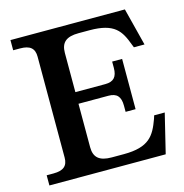

<svg xmlns="http://www.w3.org/2000/svg" viewBox="-104 -797 857 893"><g transform="rotate(-15 324.5 -350.0)"><path d="M398 -388H254V-577C254 -627 280 -649 339 -649H392C513 -649 539 -604 565 -534L571 -519H622L576 -700H25V-651H58C106 -651 127 -633 127 -593V-107C127 -67 106 -49 58 -49H25V0H585L631 -189H580L575 -173C548 -99 520 -51 397 -51H339C280 -51 254 -73 254 -123V-332H398C438 -332 456 -313 456 -269V-239H504V-481H456V-451C456 -407 438 -388 398 -388Z"/></g></svg>

Font: LT Superior Serif Semibold
Style: Regular
Weight: 600
Designer: Daniel Lyons
Foundry: LyonsType
Version: Version 2.120;FEAKit 1.0